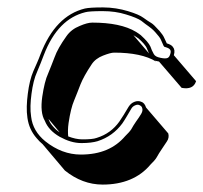

<svg xmlns="http://www.w3.org/2000/svg" viewBox="-20 -465 549 518"><path d="M141 -108C133 -113 127 -119 122 -125C117 -131 113 -137 111 -144ZM164 -97C163 -107 163 -119 165 -133C169 -160 174 -180 180 -194C186 -208 191 -222 197 -237C203 -252 213 -270 227 -291C234 -302 245 -310 258 -315C271 -320 281 -323 288 -323C337 -323 375 -315 401 -299L398 -302C401 -300 405 -300 409 -299L470 -228C491 -224 504 -230 509 -246L449 -316C452 -326 451 -333 446 -339C443 -343 437 -346 430 -348C428 -352 426 -357 423 -363C421 -368 416 -375 410 -382L407 -385C399 -394 393 -400 388 -403C383 -406 375 -411 367 -417C359 -423 345 -429 325 -435C305 -441 282 -445 258 -445C234 -445 218 -444 209 -442C156 -429 116 -388 89 -318C84 -304 77 -289 70 -273C63 -257 58 -236 55 -212C52 -188 51 -167 54 -147C57 -126 65 -108 79 -92C84 -86 89 -81 95 -76L155 -5C186 20 220 33 257 33C312 33 356 15 386 -21C393 -28 399 -34 403 -41C407 -48 411 -55 416 -62C421 -69 425 -76 430 -83C435 -90 436 -98 434 -105L374 -175C373 -179 371 -182 369 -185C367 -187 365 -189 362 -190C356 -193 349 -193 342 -190C335 -187 331 -183 327 -177C317 -160 309 -147 302 -137C287 -116 267 -101 241 -93C233 -90 220 -89 202 -89C190 -89 177 -92 164 -97ZM382 -321 340 -370C345 -367 350 -364 354 -361C360 -356 364 -351 368 -347C372 -342 375 -338 376 -335C378 -331 380 -326 382 -321ZM347 -379C319 -396 279 -404 229 -404C220 -404 209 -401 195 -395C180 -389 168 -380 159 -367C144 -346 133 -327 127 -310C121 -295 116 -281 110 -267C103 -252 98 -231 94 -204C90 -176 92 -154 101 -139C108 -121 122 -107 141 -96C161 -85 180 -79 200 -79C218 -79 233 -81 243 -84C271 -93 293 -109 310 -132C317 -142 325 -156 335 -173C337 -176 340 -179 345 -181C350 -183 353 -183 357 -181C361 -179 363 -177 364 -172C365 -168 364 -163 361 -158C357 -151 352 -144 347 -137C342 -130 338 -123 334 -116C330 -110 325 -105 319 -99L318 -98C290 -65 251 -48 198 -48C164 -48 132 -60 102 -84C80 -102 67 -124 64 -150C61 -169 62 -189 65 -212C68 -235 73 -256 80 -271C87 -288 93 -302 98 -316C124 -384 162 -420 210 -432C217 -434 233 -435 257 -435C280 -435 301 -432 320 -426C340 -420 354 -414 361 -409C369 -403 376 -397 381 -394C385 -391 392 -386 399 -378C406 -370 412 -363 414 -358C417 -352 419 -346 421 -342L423 -339L426 -338C440 -334 443 -329 439 -318C436 -309 432 -305 413 -309C403 -311 398 -314 395 -319C391 -326 388 -333 386 -339C382 -348 373 -358 361 -369L360 -370C356 -373 352 -376 347 -379Z"/></svg>

Font: AppleStorm
Style: ShdRgIta
Weight: 400
Foundry: Cannot Into Space Fonts
Version: Version 1.01